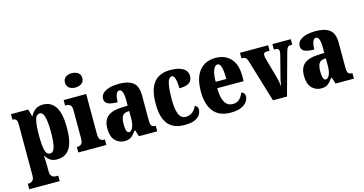

<svg xmlns="http://www.w3.org/2000/svg" viewBox="-95 -1218 3589 1891"><g transform="rotate(-15 1699.0 -273.0)"><path d="M7 225V169H20Q27 169 39.5 164.5Q52 160 62 146.5Q72 133 72 106V-409Q72 -456 60 -468Q48 -480 27 -480H24V-536H200L220 -463H224Q241 -499 272 -522.5Q303 -546 351 -546Q434 -546 478 -478.5Q522 -411 522 -265Q522 -120 478.5 -54Q435 12 349 12Q308 12 281.5 -5Q255 -22 237 -53H232Q234 -29 235 -1.5Q236 26 236 58V104Q236 132 246 146Q256 160 268 164.5Q280 169 287 169H317V225ZM298 -62Q331 -62 345 -112Q359 -162 359 -264Q359 -362 345.5 -416Q332 -470 301 -470Q261 -470 248.5 -415.5Q236 -361 236 -266Q236 -162 248.5 -112Q261 -62 298 -62Z M706 -625Q669 -625 643.5 -643Q618 -661 618 -698Q618 -736 643.5 -753.5Q669 -771 706 -771Q742 -771 768.5 -753.5Q795 -736 795 -698Q795 -661 768.5 -643Q742 -625 706 -625ZM567 0V-56H576Q600 -56 614.5 -71Q629 -86 629 -129V-413Q629 -452 614 -466Q599 -480 576 -480H561V-536H791V-127Q791 -85 806 -70.5Q821 -56 844 -56H853V0Z M1036 10Q982 10 943 -30Q904 -70 904 -154Q904 -236 950 -274.5Q996 -313 1088 -317L1156 -320V-374Q1156 -486 1113 -486Q1094 -486 1082 -458.5Q1070 -431 1070 -378Q1003 -378 971 -394Q939 -410 939 -446Q939 -482 965 -505Q991 -528 1033.5 -539Q1076 -550 1127 -550Q1223 -550 1271 -512Q1319 -474 1319 -380V-126Q1319 -86 1330 -71Q1341 -56 1369 -56H1372V0H1185L1165 -64H1156Q1128 -24 1104 -7Q1080 10 1036 10ZM1102 -64Q1127 -64 1142 -99Q1157 -134 1157 -191V-265L1132 -262Q1097 -258 1083.5 -230.5Q1070 -203 1070 -150Q1070 -109 1078 -86.5Q1086 -64 1102 -64Z M1647 10Q1581 10 1531.5 -16Q1482 -42 1454.5 -102.5Q1427 -163 1427 -266Q1427 -375 1456 -436.5Q1485 -498 1534.5 -524Q1584 -550 1645 -550Q1713 -550 1752.5 -535Q1792 -520 1808.5 -496Q1825 -472 1825 -444Q1825 -423 1816 -402Q1807 -381 1778.5 -367Q1750 -353 1692 -353Q1692 -389 1688 -419Q1684 -449 1675 -467.5Q1666 -486 1650 -486Q1632 -486 1619 -466.5Q1606 -447 1598.5 -399.5Q1591 -352 1591 -267Q1591 -167 1612 -116Q1633 -65 1682 -65Q1723 -65 1751.5 -88.5Q1780 -112 1794 -148Q1807 -141 1815.5 -130Q1824 -119 1824 -103Q1824 -78 1809.5 -52Q1795 -26 1756.5 -8Q1718 10 1647 10Z M2121 10Q2003 10 1945.5 -62.5Q1888 -135 1888 -265Q1888 -406 1946.5 -478Q2005 -550 2111 -550Q2209 -550 2265.5 -488.5Q2322 -427 2322 -308V-257H2052Q2054 -158 2081.5 -112.5Q2109 -67 2163 -67Q2206 -67 2231 -92.5Q2256 -118 2270 -155Q2285 -151 2295.5 -139Q2306 -127 2306 -109Q2306 -82 2287.5 -54.5Q2269 -27 2228.5 -8.5Q2188 10 2121 10ZM2162 -322Q2163 -398 2151.5 -440.5Q2140 -483 2115 -483Q2089 -483 2071.5 -441.5Q2054 -400 2054 -322Z M2421 -434Q2412 -462 2400 -471Q2388 -480 2359 -480V-536H2646V-480H2617Q2598 -480 2590.5 -472Q2583 -464 2583 -450Q2583 -438 2585.5 -427Q2588 -416 2591 -406L2644 -218Q2661 -156 2665 -110Q2669 -130 2672 -152Q2675 -174 2681 -196L2732 -394Q2737 -411 2739.5 -423.5Q2742 -436 2742 -451Q2742 -463 2734 -471.5Q2726 -480 2707 -480H2690V-536H2877V-480H2855Q2839 -480 2828.5 -465.5Q2818 -451 2807 -409L2695 0H2552Z M3041 10Q2987 10 2948 -30Q2909 -70 2909 -154Q2909 -236 2955 -274.5Q3001 -313 3093 -317L3161 -320V-374Q3161 -486 3118 -486Q3099 -486 3087 -458.5Q3075 -431 3075 -378Q3008 -378 2976 -394Q2944 -410 2944 -446Q2944 -482 2970 -505Q2996 -528 3038.5 -539Q3081 -550 3132 -550Q3228 -550 3276 -512Q3324 -474 3324 -380V-126Q3324 -86 3335 -71Q3346 -56 3374 -56H3377V0H3190L3170 -64H3161Q3133 -24 3109 -7Q3085 10 3041 10ZM3107 -64Q3132 -64 3147 -99Q3162 -134 3162 -191V-265L3137 -262Q3102 -258 3088.5 -230.5Q3075 -203 3075 -150Q3075 -109 3083 -86.5Q3091 -64 3107 -64Z"/></g></svg>

Font: Noto Serif Tamil ExtraCondensed Black
Style: Italic
Weight: 900
Width: 2
Italic angle: -12°
Designer: Indian Type Foundry, Tom Grace, and the Monotype Design Team
Foundry: Monotype Imaging Inc.
Version: Version 2.003; ttfautohint (v1.8.4.7-5d5b)